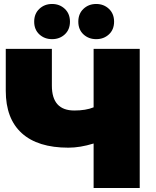

<svg xmlns="http://www.w3.org/2000/svg" viewBox="-20 -946 785 966"><path d="M324 -203Q170 -203 89.5 -276Q9 -349 9 -489V-700H241V-515Q241 -390 354 -390Q412 -390 451 -406V-700H683V0H451V-224Q383 -203 324 -203ZM242 -749Q204 -749 178 -773Q152 -797 152 -837Q152 -877 178 -901.5Q204 -926 242 -926Q280 -926 306 -901.5Q332 -877 332 -837Q332 -797 306 -773Q280 -749 242 -749ZM464 -749Q426 -749 400 -773Q374 -797 374 -837Q374 -877 400 -901.5Q426 -926 464 -926Q502 -926 528 -901.5Q554 -877 554 -837Q554 -797 528 -773Q502 -749 464 -749Z"/></svg>

Font: Montserrat Black
Style: Regular
Weight: 900
Designer: Julieta Ulanovsky
Foundry: Julieta Ulanovsky
Version: Version 9.000; ttfautohint (v1.8.4.7-5d5b)